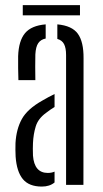

<svg xmlns="http://www.w3.org/2000/svg" viewBox="-20 -698 388 725"><path d="M49.5 -395.5Q49 -414.5 48.5 -440.5Q48 -466.5 48.5 -486Q50.5 -544 74.5 -572.8Q98.5 -601.5 152.5 -606V-552.5Q134 -549 124.5 -535.2Q115 -521.5 113.5 -492.5Q113 -474.5 113 -446.2Q113 -418 113.5 -395.5ZM229.5 0V-490.5Q229.5 -516.5 222 -531.2Q214.5 -546 196.5 -551V-606Q252 -601 274 -570.5Q296 -540 295.5 -477.5L295 0ZM39 -106.5Q38.5 -119.5 38.2 -132.2Q38 -145 38.5 -157.5Q41.5 -210.5 62.5 -248.5Q83.5 -286.5 139.5 -318Q150.5 -324.5 162.2 -330.8Q174 -337 186 -343V-294Q178.5 -289.5 170.5 -284Q162.5 -278.5 153.5 -271.5Q124 -250 115 -220.8Q106 -191.5 104.5 -157.5Q104 -149 104 -136.2Q104 -123.5 104.5 -110.5Q109.5 -45 160.5 -45Q175 -45 186 -50V-9Q167.5 6.5 138 6.5Q89.5 6.5 66.2 -21.8Q43 -50 39 -106.5ZM66 -678.5H282V-640H66Z"/></svg>

Font: Big Shoulders Stencil Display
Style: Regular
Weight: 400
Designer: Patric King
Foundry: XO Type Co
Version: Version 1.000